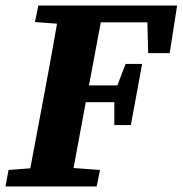

<svg xmlns="http://www.w3.org/2000/svg" viewBox="-32 -677 663 697"><path d="M95 -597 107 -657H611L584 -484H506L503 -596H334L291 -367H394L424 -445H484L443 -223H383V-306H279V-304Q268 -245 257 -185.5Q246 -126 235 -67L331 -60L319 0H-12L-1 -60L78 -66L132 -353Q143 -413 154 -472.5Q165 -532 175 -591Z"/></svg>

Font: Source Serif 4 SmText
Style: Bold Italic
Weight: 700
Italic angle: -12°
Designer: Frank Grießhammer
Foundry: Adobe
Version: Version 4.005;hotconv 1.1.0;makeotfexe 2.6.0